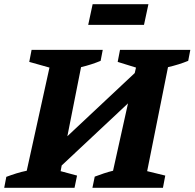

<svg xmlns="http://www.w3.org/2000/svg" viewBox="-48 -892 924 912"><path d="M-28 0 -18 -52Q6 -61 30 -68.5Q54 -76 79 -81L187 -571L91 -598L102 -655H440L430 -603Q387 -585 337 -573L272 -245L592 -545L598 -571L511 -598L522 -655H856L846 -603Q824 -594 800 -586.5Q776 -579 750 -573L651 -79L737 -58L726 0H391L402 -53Q423 -61 445.5 -68.5Q468 -76 489 -81L560 -401L245 -106L240 -79L318 -58L306 0ZM371 -774 392 -872H657L636 -774Z"/></svg>

Font: Piazzolla SC
Style: Bold Italic
Weight: 700
Italic angle: -11.3°
Designer: Juan Pablo del Peral
Foundry: Huerta Tipografica
Version: Version 1.330